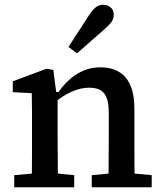

<svg xmlns="http://www.w3.org/2000/svg" viewBox="-20 -790 687 810"><path d="M40 0V-51L150 -61H190L293 -51V0ZM114 0Q114 -30 114.5 -67Q115 -104 115 -143Q115 -182 115 -215V-268Q115 -294 115 -315Q115 -336 114.5 -356Q114 -376 114 -397L34 -401V-447L176 -500L205 -495L219 -387L223 -386V-215Q223 -182 223.5 -143Q224 -104 224 -67Q224 -30 225 0ZM367 0V-51L473 -61H513L620 -51V0ZM437 0Q438 -30 438 -67Q438 -104 438.5 -142.5Q439 -181 439 -215V-313Q439 -372 419.5 -396Q400 -420 357 -420Q332 -420 307.5 -412.5Q283 -405 257.5 -390.5Q232 -376 206 -354L200 -402H227Q248 -432 274.5 -455.5Q301 -479 333.5 -492.5Q366 -506 403 -506Q474 -506 510.5 -462.5Q547 -419 547 -331V-215Q547 -181 547 -142.5Q547 -104 547.5 -67Q548 -30 548 0ZM269 -592Q283 -614 296.5 -635Q310 -656 325 -678.5Q340 -701 355 -725Q371 -749 384.5 -759.5Q398 -770 416 -770Q433 -770 446.5 -759Q460 -748 460 -728Q460 -712 451 -698.5Q442 -685 420 -666Q400 -649 380.5 -631.5Q361 -614 342.5 -598Q324 -582 305 -565Z"/></svg>

Font: Source Serif 4 Medium
Style: Regular
Weight: 500
Designer: Frank Grießhammer
Foundry: Adobe Systems Incorporated
Version: Version 4.004;hotconv 1.0.116;makeotfexe 2.5.65601